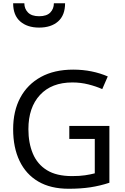

<svg xmlns="http://www.w3.org/2000/svg" viewBox="-20 -1153 768 1183"><path d="M407 -377H654V-27Q596 -8 537 1Q478 10 403 10Q292 10 216 -34.5Q140 -79 100.5 -161.5Q61 -244 61 -357Q61 -469 105 -551Q149 -633 231.5 -678.5Q314 -724 431 -724Q491 -724 544.5 -713Q598 -702 644 -682L610 -604Q572 -621 524.5 -633Q477 -645 426 -645Q298 -645 226.5 -568Q155 -491 155 -357Q155 -272 182.5 -206.5Q210 -141 269 -104.5Q328 -68 424 -68Q471 -68 504 -73Q537 -78 564 -85V-297H407ZM221 -983Q148 -983 104.5 -1021Q61 -1059 61 -1133H130Q130 -1099 152.5 -1076Q175 -1053 221 -1053Q268 -1053 290 -1076Q312 -1099 312 -1133H381Q381 -1059 338 -1021Q295 -983 221 -983Z"/></svg>

Font: Noto Sans Tifinagh SIL
Style: Regular
Weight: 400
Designer: JamraPatel
Foundry: JamraPatel LLC
Version: Version 2.006; ttfautohint (v1.8.4.7-5d5b)